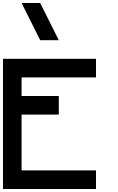

<svg xmlns="http://www.w3.org/2000/svg" viewBox="-20 -1270 790 1290"><path d="M625 -875V-750H125V-625H375V-500H125V-125H625V0H0V-875ZM250 -1250 375 -1000H250L125 -1250Z"/></svg>

Font: CraftyPE
Style: Regular
Weight: 400
Designer: Erek Butcher
Foundry: Haunted Coop
Version: Version 0.018;April 4, 2024;FontCreator 15.0.0.2962 64-bit